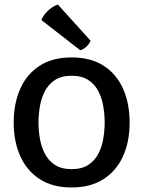

<svg xmlns="http://www.w3.org/2000/svg" viewBox="-20 -811 630 844"><path d="M149.2 -272.2Q149.2 -238.3 155.2 -202.6Q161.2 -166.8 176.8 -136.2Q192.4 -105.5 221 -86.5Q249.6 -67.5 294.8 -67.5Q340 -67.5 368.6 -86.5Q397.2 -105.5 412.8 -136.2Q428.4 -166.8 434.2 -202.6Q440.1 -238.3 440.1 -272.2Q440.1 -306.4 434.2 -342.5Q428.4 -378.5 412.8 -409.3Q397.2 -440 368.6 -459Q340 -478 294.8 -478Q249.6 -478 221 -459Q192.4 -440 176.8 -409.3Q161.2 -378.5 155.2 -342.5Q149.2 -306.4 149.2 -272.2ZM40.2 -272.2Q40.2 -356.6 69.2 -421.2Q98.1 -485.8 154.8 -522.2Q211.4 -558.6 294.6 -558.6Q378.5 -558.6 435.2 -522.3Q491.8 -486 520.8 -421.4Q549.8 -356.8 549.8 -272.2Q549.8 -187.7 520.5 -123.5Q491.1 -59.2 434.3 -23.1Q377.4 13.1 294.6 13.1Q211.4 13.1 154.8 -23.5Q98.1 -60 69.2 -124.4Q40.2 -188.7 40.2 -272.2ZM234.6 -790.9Q212.1 -783.7 191.1 -764.2Q170.2 -744.8 162.1 -722.8L333 -589.9Q347 -594 359.7 -605.7Q372.4 -617.3 378.3 -631.8Z"/></svg>

Font: Signika SC
Style: Regular
Weight: 300
Designer: Anna Giedryś
Foundry: Anna Giedryś
Version: Version 2.000